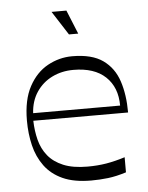

<svg xmlns="http://www.w3.org/2000/svg" viewBox="-51 -728 604 785"><g transform="rotate(-5 250.5 -335.5)"><path d="M292 15Q222 15 175.5 -6Q129 -27 101.5 -64.5Q74 -102 62.5 -150Q51 -198 51 -252Q51 -337 80.5 -391.5Q110 -446 157.5 -472Q205 -498 258 -498Q339 -498 384 -466Q429 -434 447.5 -378Q466 -322 466 -249H77Q78 -208 87.5 -170.5Q97 -133 120 -104.5Q143 -76 182.5 -59.5Q222 -43 282 -43Q323 -43 359 -49Q395 -55 436 -68V-6Q395 7 361 11Q327 15 292 15ZM436 -280Q436 -355 390 -398.5Q344 -442 258 -442Q210 -442 170.5 -422.5Q131 -403 106.5 -366.5Q82 -330 79 -280ZM253 -588 190 -686H251L291 -588Z"/></g></svg>

Font: Ojuju
Style: Regular
Weight: 400
Designer: Chisaokwu Joboson, Mirko Velimirovic
Foundry: Udi Foundry
Version: Version 1.000